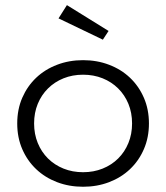

<svg xmlns="http://www.w3.org/2000/svg" viewBox="-20 -715 649 750"><path d="M304.5 14.5Q250 14.5 203 -3.4Q155.9 -21.4 121.4 -54.1Q86.8 -86.8 67 -132.3Q47.3 -177.7 47.3 -232.7Q47.3 -287.7 67 -333.2Q86.8 -378.6 121.4 -411.4Q155.9 -444.1 203 -462Q250 -480 304.5 -480Q359.1 -480 406.1 -462Q453.2 -444.1 487.7 -411.4Q522.3 -378.6 542 -333.2Q561.8 -287.7 561.8 -232.7Q561.8 -177.7 542 -132.3Q522.3 -86.8 487.7 -54.1Q453.2 -21.4 406.1 -3.4Q359.1 14.5 304.5 14.5ZM304.5 -42.3Q345.9 -42.3 380.9 -56.4Q415.9 -70.5 441.6 -95.9Q467.3 -121.4 481.6 -156.4Q495.9 -191.4 495.9 -232.7Q495.9 -274.5 481.6 -309.3Q467.3 -344.1 441.6 -369.5Q415.9 -395 380.9 -409.1Q345.9 -423.2 304.5 -423.2Q263.2 -423.2 228.2 -409.1Q193.2 -395 167.5 -369.5Q141.8 -344.1 127.5 -309.3Q113.2 -274.5 113.2 -232.7Q113.2 -191.4 127.5 -156.4Q141.8 -121.4 167.5 -95.9Q193.2 -70.5 228.2 -56.4Q263.2 -42.3 304.5 -42.3ZM381.8 -560 208.6 -643.2 241.4 -695 404.1 -594.1Z"/></svg>

Font: Spartan
Style: Regular
Weight: 400
Designer: Matt Bailey, Mirko Velimirovic
Foundry: Matt Bailey
Version: Version 1.005